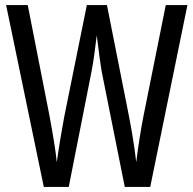

<svg xmlns="http://www.w3.org/2000/svg" viewBox="-20 -785 759 754"><path d="M716 -765H631L543 -327C533 -276 523 -213 515 -148C507 -217 497 -274 487 -326L400 -765H321L232 -325C222 -271 211 -206 203 -148C199 -191 188 -256 175 -327L89 -765H4L152 -51H250L340 -507C349 -552 354 -603 360 -646C368 -578 375 -530 379 -506L470 -51H570Z"/></svg>

Font: Noto Sans Tamil UI ExtraCondensed
Style: Regular
Weight: 400
Width: 2
Designer: Jelle Bosma - Monotype Design Team
Foundry: Monotype Imaging Inc.
Version: Version 2.004